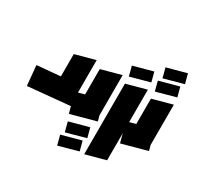

<svg xmlns="http://www.w3.org/2000/svg" viewBox="-174 -829 1310 1267"><g transform="rotate(30 481.0 -195.5)"><path d="M34 -14 20 -165 197 -181V-351L348 -392V-92L352 -44Z M366 7 327 -139 395 -158V-351L546 -392V-86L557 -45ZM404 126 385 53 533 13 552 85ZM404 227 385 154 533 114 552 186Z M587 187V-351L738 -392V146ZM586 -404 567 -477 715 -517 734 -445Z M756 7 717 -139 785 -158V-351L936 -392V-86L947 -45ZM784 -505 765 -578 913 -618 932 -546ZM784 -404 765 -477 913 -517 932 -445Z"/></g></svg>

Font: Blaka Ink
Style: Regular
Weight: 400
Designer: Mohamed Gaber
Foundry: Kief Type Foundry
Version: Version 1.003; ttfautohint (v1.8.4.7-5d5b)